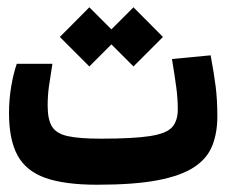

<svg xmlns="http://www.w3.org/2000/svg" viewBox="-20 -507 626 531"><path d="M248.5 3.9Q158.7 3.9 105.2 -15.1Q51.8 -34.2 28.3 -77.6Q4.9 -121.1 4.9 -194.3Q4.9 -231.9 11 -267.8Q17.1 -303.7 26.4 -330.6H125Q118.7 -292 115.2 -267.1Q111.8 -242.2 111.8 -214.4Q111.8 -177.2 123.5 -157.5Q135.3 -137.7 167 -130.6Q198.7 -123.5 258.3 -123.5Q348.6 -123.5 394.5 -130.6Q440.4 -137.7 456.1 -155.3Q471.7 -172.9 471.7 -204.6Q471.7 -234.9 467.5 -265.6Q463.4 -296.4 455.6 -343.8L562.5 -354Q571.8 -305.2 576.4 -268.1Q581.1 -231 581.1 -185.1Q581.1 -139.6 567.1 -104.2Q553.2 -68.8 517.1 -44.9Q481 -21 416 -8.5Q351.1 3.9 248.5 3.9ZM349.1 -323.2 288.1 -384.3 227.1 -323.2 145.5 -404.8 227.1 -486.8 288.1 -425.8 349.1 -486.8 430.7 -404.8Z"/></svg>

Font: Cascadia Mono NF SemiBold
Style: Regular
Weight: 600
Monospace: yes
Designer: Aaron Bell
Foundry: Saja Typeworks
Version: Version 2404.023; ttfautohint (v1.8.4)